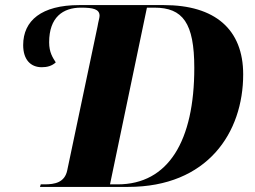

<svg xmlns="http://www.w3.org/2000/svg" viewBox="-20 -734 1002 754"><path d="M137 0H483C795 0 935 -213 935 -442C935 -619 824 -714 624 -714H291C143 -714 71 -653 71 -557C71 -500 100 -470 144 -470C165 -470 184 -475 199 -489C187 -508 173 -528 173 -568C173 -666 227 -704 298 -704C346 -704 371 -698 371 -672C371 -664 366 -649 363 -630L244 -65C234 -17 195 -10 155 -10H140ZM442 -10H412L557 -704H586C698 -704 743 -644 743 -467C743 -182 642 -10 442 -10Z"/></svg>

Font: Noto Serif Display ExtraBold
Style: Italic
Weight: 800
Italic angle: -12°
Designer: Monotype Design Team
Foundry: Monotype Imaging Inc.
Version: Version 2.009